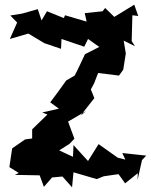

<svg xmlns="http://www.w3.org/2000/svg" viewBox="-20 -767 645 818"><path d="M219 -118 276 -154 297 -176 270 -249 347 -294 323 -274 382 -349 367 -386 381 -412 398 -456 487 -445 505 -470 516 -539 507 -594 555 -570 541 -592 544 -702 569 -699 552 -747 467 -695 428 -733 417 -719 341 -711 349 -675 257 -702 252 -690 180 -719 157 -680 141 -728 74 -709 24 -701 53 -671 22 -601 118 -629 94 -628 169 -583 240 -559 242 -601 339 -568 355 -601C371 -590 387 -578 403 -567L342 -536C327 -506 314 -474 298 -445L262 -424C240 -392 217 -362 194 -331L231 -304L160 -288L182 -279L117 -216V-177L87 -173L32 -135L28 -110L20 -55L60 -30L43 -22L149 -20L167 29L202 -11L246 -15L287 31L293 -33L392 -4L422 -16L485 -25L513 14L567 -29L566 0L585 -85L603 -104L501 -115L514 -87L482 -95L400 -153L355 -81L293 -149L291 -99L198 -142Z"/></svg>

Font: Asimov Aggro
Style: Medium
Weight: 500
Designer: Google
Version: Version 2.000980; 2014